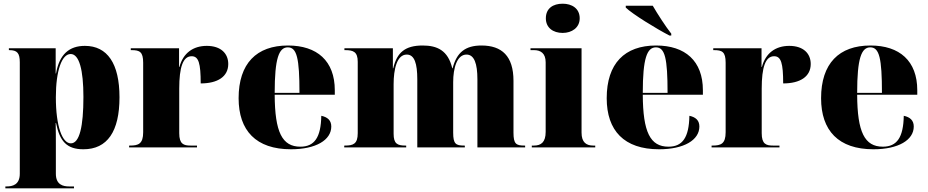

<svg xmlns="http://www.w3.org/2000/svg" viewBox="-20 -797 5016 1038"><path d="M9 221H380V211H354C321 211 282 202 282 142V-5C282 -47 282 -90 281 -132H283C303 -33 341 10 431 10C560 10 626 -86 626 -271C626 -454 560 -549 439 -549C355 -549 301 -504 283 -400H281V-536H28V-526H30C73 -526 87 -510 87 -460V142C87 202 48 211 15 211H9ZM363 -22C317 -22 282 -113 282 -271C282 -415 314 -505 362 -505C408 -505 431 -420 431 -273C431 -113 410 -22 363 -22Z M678 0H1045V-10H1010C973 -10 949 -18 949 -77V-318C949 -433 969 -493 1016 -493C1054 -493 1065 -455 1065 -346C1157 -346 1214 -383 1214 -451C1214 -508 1174 -549 1098 -549C1024 -549 970 -510 950 -435H948V-536H687V-526H691C735 -526 754 -517 754 -458V-82C754 -19 728 -10 683 -10H678Z M1553 10C1688 10 1771 -40 1771 -113C1771 -147 1750 -164 1717 -171C1715 -54 1680 -4 1604 -4C1505 -4 1466 -83 1465 -285H1790V-309C1790 -468 1694 -551 1537 -551C1367 -551 1270 -454 1270 -266C1270 -91 1364 10 1553 10ZM1599 -295H1465C1465 -482 1488 -541 1536 -541C1585 -541 1599 -482 1599 -295Z M1841 0H2176V-10H2172C2128 -10 2108 -20 2108 -74V-342C2108 -421 2125 -502 2179 -502C2221 -502 2236 -453 2236 -368V0H2493V-10H2489C2444 -10 2430 -19 2430 -80V-353C2430 -428 2450 -502 2502 -502C2544 -502 2561 -453 2561 -368V0H2819V-10H2815C2770 -10 2756 -19 2756 -80V-360C2756 -494 2693 -551 2583 -551C2496 -551 2449 -514 2427 -428H2425C2402 -525 2343 -551 2265 -551C2171 -551 2126 -514 2106 -428H2104V-536H1842V-526H1846C1890 -526 1914 -517 1914 -463V-77C1914 -19 1890 -10 1845 -10H1841Z M3022 -619C3071 -619 3114 -647 3114 -698C3114 -752 3071 -777 3022 -777C2970 -777 2931 -752 2931 -698C2931 -647 2970 -619 3022 -619ZM2855 0H3198V-10H3187C3150 -10 3124 -27 3124 -80V-536H2848V-526H2867C2903 -526 2930 -509 2930 -460V-84C2930 -28 2905 -10 2867 -10H2855Z M3599 -605H3609V-615C3579 -653 3535 -721 3509 -766H3363V-756C3399 -721 3529 -641 3599 -605ZM3543 10C3678 10 3761 -40 3761 -113C3761 -147 3740 -164 3707 -171C3705 -54 3670 -4 3594 -4C3495 -4 3456 -83 3455 -285H3780V-309C3780 -468 3684 -551 3527 -551C3357 -551 3260 -454 3260 -266C3260 -91 3354 10 3543 10ZM3589 -295H3455C3455 -482 3478 -541 3526 -541C3575 -541 3589 -482 3589 -295Z M3827 0H4194V-10H4159C4122 -10 4098 -18 4098 -77V-318C4098 -433 4118 -493 4165 -493C4203 -493 4214 -455 4214 -346C4306 -346 4363 -383 4363 -451C4363 -508 4323 -549 4247 -549C4173 -549 4119 -510 4099 -435H4097V-536H3836V-526H3840C3884 -526 3903 -517 3903 -458V-82C3903 -19 3877 -10 3832 -10H3827Z M4702 10C4837 10 4920 -40 4920 -113C4920 -147 4899 -164 4866 -171C4864 -54 4829 -4 4753 -4C4654 -4 4615 -83 4614 -285H4939V-309C4939 -468 4843 -551 4686 -551C4516 -551 4419 -454 4419 -266C4419 -91 4513 10 4702 10ZM4748 -295H4614C4614 -482 4637 -541 4685 -541C4734 -541 4748 -482 4748 -295Z"/></svg>

Font: Noto Serif Display Black
Style: Regular
Weight: 900
Designer: Monotype Design Team
Foundry: Monotype Imaging Inc.
Version: Version 2.009